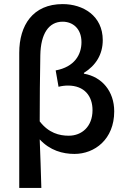

<svg xmlns="http://www.w3.org/2000/svg" viewBox="-20 -740 618 938"><path d="M74 -482V178H182C180 98 177 21 174 -59C224 -5 286 12 344 12C442 12 538 -59 538 -196C538 -294 478 -365 390 -380V-384C448 -420 482 -474 482 -544C482 -663 386 -720 286 -720C141 -720 74 -617 74 -482ZM432 -202C432 -121 379 -77 316 -77C270 -77 218 -90 174 -147C174 -256 175 -362 177 -471C179 -575 218 -634 286 -634C335 -634 378 -601 378 -534C378 -473 344 -413 252 -396L266 -316C281 -320 297 -322 312 -322C393 -322 432 -270 432 -202Z"/></svg>

Font: Cambridge Sans Medium
Style: Regular
Weight: 500
Version: Version 2.020;PS 002.020;hotconv 1.0.88;makeotf.lib2.5.64775